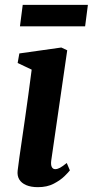

<svg xmlns="http://www.w3.org/2000/svg" viewBox="-20 -764 384 794"><path d="M137 10Q108 10 88.2 1.5Q68.5 -7 59.5 -22.2Q50.5 -37.5 53 -58.5Q55.5 -81 60.2 -113.5Q65 -146 70.8 -186.5Q76.5 -227 83.5 -274Q90.5 -321 97.2 -372Q104 -423 111 -476L53 -503.5L60 -543L233.5 -567.5L258 -556L192 -101Q189.5 -83 194 -73.8Q198.5 -64.5 208.5 -64.5Q217.5 -64.5 228.2 -70.2Q239 -76 256 -90L269 -59.5Q263.5 -52 246.8 -35.5Q230 -19 202.5 -4.5Q175 10 137 10ZM74 -744H343.5L332 -655H62.5Z"/></svg>

Font: Merriweather
Style: Bold Italic
Weight: 700
Italic angle: -7.8°
Version: Version 2.101